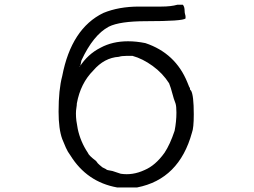

<svg xmlns="http://www.w3.org/2000/svg" viewBox="-20 -782 1087 821"><path d="M761.7 -761.7Q769.5 -753.9 769.5 -734.4Q769.5 -726.6 771.5 -720.7Q773.4 -714.8 773.4 -710.9V-703.1Q761.7 -691.4 605.5 -691.4Q492.2 -691.4 445.3 -668Q378.9 -632.8 328.1 -523.4L324.2 -503.9Q324.2 -500 322.3 -500Q320.3 -500 320.3 -496.1Q355.5 -550.8 410.2 -578.1Q460.9 -605.5 527.3 -605.5Q546.9 -605.5 564.5 -603.5Q582 -601.6 601.6 -597.7Q730.5 -554.7 781.2 -429.7L789.1 -410.2Q793 -406.2 793 -398.4L796.9 -394.5Q808.6 -375 808.6 -293Q808.6 -234.4 800.8 -214.8Q746.1 -15.6 566.4 19.5H523.4H480.5Q351.6 -3.9 281.2 -117.2Q269.5 -132.8 261.7 -150.4Q253.9 -168 246.1 -187.5Q230.5 -230.5 230.5 -304.7Q230.5 -398.4 246.1 -457Q285.2 -660.2 421.9 -726.6Q488.3 -753.9 574.2 -753.9Q628.9 -753.9 669.9 -753.9Q710.9 -753.9 738.3 -761.7ZM488.3 -539.1Q425.8 -535.2 378.9 -480.5Q324.2 -425.8 308.6 -339.8Q308.6 -332 306.6 -320.3Q304.7 -308.6 304.7 -296.9Q304.7 -281.2 306.6 -265.6Q308.6 -250 312.5 -230.5Q324.2 -175.8 355.5 -128.9Q359.4 -117.2 390.6 -93.8Q398.4 -82 406.2 -76.2Q414.1 -70.3 418 -66.4L433.6 -58.6Q433.6 -54.7 460.9 -50.8L496.1 -39.1Q546.9 -31.2 597.7 -54.7Q644.5 -74.2 683.6 -128.9Q707 -164.1 726.6 -222.7Q730.5 -242.2 732.4 -261.7Q734.4 -281.2 734.4 -300.8Q734.4 -328.1 730.5 -339.8Q722.7 -359.4 716.8 -382.8Q710.9 -406.2 703.1 -425.8Q675.8 -468.8 632.8 -500Q589.8 -531.2 546.9 -543H519.5Q500 -543 488.3 -539.1Z"/></svg>

Font: 和音 by 宁静之雨，公众号njzyshare
Style: Regular
Weight: 400
Designer: Steve Matteson
Foundry: Ascender Corporation
Version: Version 6.00;June 8, 2018;FontCreator 11.0.0.2388 32-bit